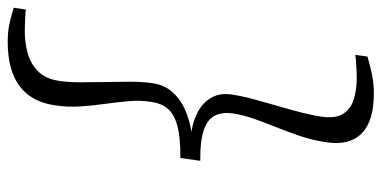

<svg xmlns="http://www.w3.org/2000/svg" viewBox="-272 -604 1014 511"><g transform="rotate(-90 235.5 -348.0)"><path d="M243.5 139.5Q169.5 139.5 136.8 107.5Q104 75.5 112.5 15.5Q117.5 -20 128.2 -52.8Q139 -85.5 151.5 -116.5Q164 -147.5 174.5 -177Q185 -206.5 189.5 -235Q193.5 -262.5 184.5 -282.2Q175.5 -302 147 -312.5Q118.5 -323 63.5 -322.5L71 -375.5Q125.5 -375 156.8 -383.5Q188 -392 202.5 -409.5Q217 -427 220.5 -454Q225 -482.5 222.2 -513.2Q219.5 -544 215 -576.2Q210.5 -608.5 208.2 -642.2Q206 -676 211.5 -711Q220.5 -772 262.5 -803.5Q304.5 -835 380.5 -835Q405.5 -835 426 -830.8Q446.5 -826.5 471 -819L466 -786.5Q463 -787.5 449.8 -788.2Q436.5 -789 423 -789.2Q409.5 -789.5 406.5 -789.5Q378.5 -789.5 350.5 -782Q322.5 -774.5 302 -754.5Q281.5 -734.5 276 -697Q272.5 -672.5 272.5 -641.2Q272.5 -610 273.2 -576Q274 -542 274 -509Q274 -476 270 -449Q265.5 -418.5 247 -397.2Q228.5 -376 200.8 -363.5Q173 -351 140.5 -346Q171.5 -341.5 195.5 -328Q219.5 -314.5 232 -292.2Q244.5 -270 240 -239Q236 -212 227.5 -180.5Q219 -149 209.5 -116.5Q200 -84 192.2 -54Q184.5 -24 181 0.5Q175.5 39.5 190 59.8Q204.5 80 230.2 87Q256 94 284.5 94Q289 94 302.2 93.5Q315.5 93 328.8 92Q342 91 345.5 90L341 122.5Q315.5 130 291.8 134.8Q268 139.5 243.5 139.5Z"/></g></svg>

Font: Merriweather 72pt Light
Style: Italic
Weight: 300
Italic angle: -7.8°
Version: Version 2.101